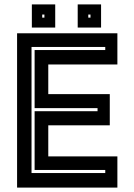

<svg xmlns="http://www.w3.org/2000/svg" viewBox="-20 -851 610 871"><path d="M57.5 0V-700H512.5V-558.5H199V-424H478V-282.5H199V-141.5H512.5V0ZM123 -66H457.5V-80H137V-346.5H422.5V-360.5H137V-624H457.5V-638H123ZM332.5 -726V-831H438.5V-726ZM124.5 -726V-831H230.5V-726ZM171.5 -771H181.5V-785H171.5ZM380.5 -771H390.5V-785H380.5Z"/></svg>

Font: Tourney Thin
Style: Bold
Weight: 700
Version: Version 1.015